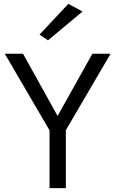

<svg xmlns="http://www.w3.org/2000/svg" viewBox="-20 -980 601 1000"><path d="M230 -770 186 -800 336 -960 410 -920ZM556 -700 323 -302V0H238V-301L5 -700H100L280 -376L461 -700Z"/></svg>

Font: Venryn Sans
Style: Regular
Weight: 400
Designer: Owen Earl, indestructible type* (font) & Cristiano Sobral (main changes)
Version: Version 3.600; ttfautohint (v1.8.3)